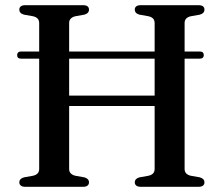

<svg xmlns="http://www.w3.org/2000/svg" viewBox="-20 -720 862 740"><path d="M46 -508Q46 -514 50 -517.8Q54 -521.5 61 -521.5H750Q758 -521.5 761.8 -517.8Q765.5 -514 765.5 -507.5Q765.5 -501.5 761.8 -497.8Q758 -494 750 -494H60.5Q46 -494 46 -508ZM180 -351.5H616V-311.5H180ZM246.5 -68.5Q246.5 -58 253 -51.5Q259.5 -45 271 -42.5L305 -36.5Q323 -31.5 323 -17Q323 -9.5 317.5 -4.8Q312 0 300 0H78Q66 0 60.2 -4.8Q54.5 -9.5 54.5 -17Q54.5 -31.5 72.5 -36.5L106.5 -42.5Q118.5 -45 124.8 -51.5Q131 -58 131 -68.5V-631.5Q131 -642 124.8 -648.5Q118.5 -655 106.5 -657.5L72.5 -663.5Q54.5 -668.5 54.5 -683Q54.5 -691 60.2 -695.5Q66 -700 78 -700H300Q312 -700 317.5 -695.5Q323 -691 323 -683Q323 -668.5 305 -663.5L271 -657.5Q259.5 -655 253 -648.5Q246.5 -642 246.5 -631.5ZM691.5 -68.5Q691.5 -58 697.8 -51.5Q704 -45 716 -42.5L750 -36.5Q768 -31.5 768 -17Q768 -9.5 762.5 -4.8Q757 0 744.5 0H522.5Q511 0 505.2 -4.8Q499.5 -9.5 499.5 -17Q499.5 -31.5 517.5 -36.5L551.5 -42.5Q563.5 -45 569.8 -51.5Q576 -58 576 -68.5V-631.5Q576 -642 569.8 -648.5Q563.5 -655 551.5 -657.5L517.5 -663.5Q499.5 -668.5 499.5 -683Q499.5 -691 505.2 -695.5Q511 -700 522.5 -700H744.5Q757 -700 762.5 -695.5Q768 -691 768 -683Q768 -668.5 750 -663.5L716 -657.5Q704 -655 697.8 -648.5Q691.5 -642 691.5 -631.5Z"/></svg>

Font: Fraunces 24pt
Style: Regular
Weight: 400
Version: Version 1.000;[b76b70a41]